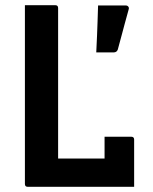

<svg xmlns="http://www.w3.org/2000/svg" viewBox="-20 -720 590 740"><path d="M87 0Q76 0 76 -11V-700H193Q204 -700 204 -689V-109H383V-193H486Q497 -193 497 -182V0ZM464 -699Q471 -699 474.5 -694.5Q478 -690 476 -684Q467 -651 461 -629.5Q455 -608 449.5 -586.5Q444 -565 434 -529Q430 -518 418 -518H351Q353 -556 354 -583Q355 -610 356 -636.5Q357 -663 358 -699Z"/></svg>

Font: Recursive Sn Lnr St SmB
Style: Regular
Weight: 600
Version: Version 1.079;hotconv 1.0.112;makeotfexe 2.5.65598; ttfautoh